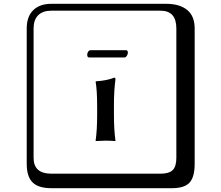

<svg xmlns="http://www.w3.org/2000/svg" viewBox="-20 -774 1160 1006"><path d="M632 -473H447Q437 -473 437 -487Q437 -492 439 -497.5Q441 -503 445 -507Q449 -511 454 -511H640Q650 -511 650 -498Q650 -490 644.5 -481.5Q639 -473 632 -473ZM489 -214Q489 -302 481 -346L483 -348Q542 -352 578 -367Q585 -367 585 -359Q577 -298 577 -226V-173Q577 -94 585 -37L583 -35Q558 -37 533 -37L482 -35L481 -37Q489 -92 489 -173ZM249 -718Q204 -718 180 -694Q156 -670 156 -625V53Q156 136 249 136H821Q866 136 885 117Q904 98 904 53V-625Q904 -718 821 -718ZM1000 84Q1000 153 973.5 182.5Q947 212 881 212H249Q181 212 150.5 181.5Q120 151 120 84V-625Q120 -687 154 -720.5Q188 -754 249 -754H851Q921 -754 960.5 -722Q1000 -690 1000 -625Z"/></svg>

Font: Libertinus Keyboard
Style: Regular
Weight: 700
Designer: Philipp H. Poll
Foundry: Khaled Hosny
Version: Version 6.7